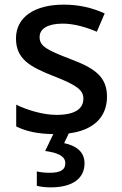

<svg xmlns="http://www.w3.org/2000/svg" viewBox="-20 -569 526 829"><path d="M345 136C345 83 304 59 257 49L277 7C382 -6 442 -62 442 -152C442 -240 385 -276 284 -314C183 -353 151 -369 151 -409C151 -445 186 -467 251 -467C299 -467 351 -452 398 -432L432 -511C379 -535 322 -549 255 -549C132 -549 49 -497 49 -403C49 -315 108 -281 210 -241C313 -201 340 -180 340 -143C340 -100 305 -73 224 -73C165 -73 97 -94 50 -117V-23C93 -2 142 9 210 10L175 83C226 90 262 103 262 136C262 166 238 177 194 177C175 177 153 175 139 171V233C152 237 175 240 199 240C294 240 345 201 345 136Z"/></svg>

Font: Noto Sans Canadian Aboriginal Medium
Style: Regular
Weight: 500
Designer: Monotype Design Team, Typotheque's Kevin King
Foundry: Monotype Imaging Inc.
Version: Version 2.004